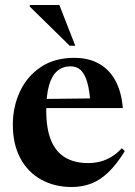

<svg xmlns="http://www.w3.org/2000/svg" viewBox="-20 -738 542 770"><path d="M277.5 -506Q336 -506 377.8 -482.2Q419.5 -458.5 443.5 -413.5Q467.5 -368.5 472.5 -304.5H141.5V-341L406 -344L343 -320.5Q339.5 -375 329.8 -408.2Q320 -441.5 303.8 -456.8Q287.5 -472 262.5 -472Q232.5 -472 210.5 -454Q188.5 -436 177 -397Q165.5 -358 165.5 -294.5Q165.5 -221 185 -174.5Q204.5 -128 242 -106Q279.5 -84 333.5 -84Q359 -84 382.2 -90Q405.5 -96 427.2 -109.2Q449 -122.5 468.5 -143.5L480.5 -132Q448.5 -80 415.8 -48.2Q383 -16.5 346.8 -2.2Q310.5 12 267.5 12Q198.5 12 145 -17.8Q91.5 -47.5 61.5 -103.5Q31.5 -159.5 31.5 -238Q31.5 -310 60 -371Q88.5 -432 143.5 -469Q198.5 -506 277.5 -506ZM282 -554.5H259.5L99.5 -711.5V-718H218Z"/></svg>

Font: Newsreader 60pt SemiBold
Style: Regular
Weight: 600
Designer: Hugues Gentile
Foundry: Production Type
Version: Version 1.003